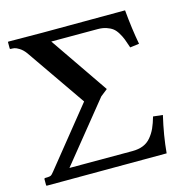

<svg xmlns="http://www.w3.org/2000/svg" viewBox="-98 -739 810 833"><g transform="rotate(-15 307.5 -322.5)"><path d="M126 -47.9H409.2Q437 -47.9 457.8 -56.4Q478.5 -64.9 492.9 -82.3Q507.3 -99.6 516.6 -120.1Q525.9 -140.6 534.2 -169.9L577.1 -165Q556.6 -77.6 549.8 0L11.2 1L8.8 -1V-29.8L11.2 -33.2Q31.7 -33.2 37.8 -35.9Q43.9 -38.6 53.2 -50.8L262.2 -310.1L78.1 -576.2Q65.9 -592.8 51.8 -601.6Q37.6 -610.4 30 -611.6Q22.5 -612.8 12.2 -612.8L9.8 -615.2V-645L12.2 -646L165 -645L536.1 -646Q543.9 -559.6 557.1 -490.2L516.1 -484.9Q508.3 -508.8 502.7 -523.4Q497.1 -538.1 487.5 -554Q478 -569.8 466.8 -578.4Q455.6 -586.9 438.7 -592.5Q421.9 -598.1 399.9 -598.1H191.9L371.1 -336.9L370.1 -335.9L339.8 -312Z"/></g></svg>

Font: Linux Libertine G
Style: Semibold
Weight: 600
Designer: Philipp H. Poll
Foundry: Philipp H. Poll
Version: Version 5.1.1